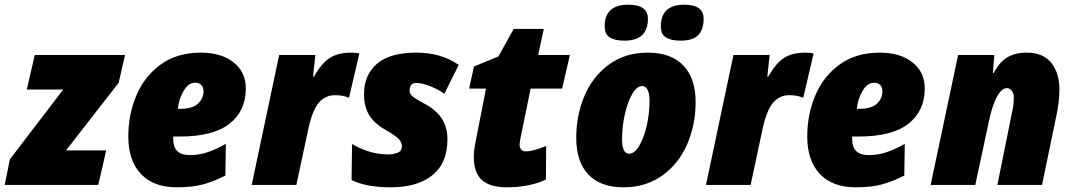

<svg xmlns="http://www.w3.org/2000/svg" viewBox="-38 -787 4566 817"><path d="M4 -109 231 -406H76L110 -553H494L467 -435L243 -147H414L380 0H-18Z M508 -206Q508 -300 542.5 -381.5Q577 -463 646.5 -513Q716 -563 816 -563Q904 -563 956 -521.5Q1008 -480 1008 -411Q1008 -315 938.5 -260.5Q869 -206 727 -206H699V-198Q699 -161 716.5 -144Q734 -127 770 -127Q808 -127 844.5 -139Q881 -151 923 -175L921 -40Q872 -15 826.5 -2.5Q781 10 714 10Q615 10 561.5 -47Q508 -104 508 -206ZM730 -324Q781 -324 804.5 -346Q828 -368 828 -399Q828 -415 819 -425Q810 -435 792 -435Q764 -435 743.5 -400.5Q723 -366 719 -324Z M1150 -553H1304L1294 -461H1298Q1331 -519 1366 -541Q1401 -563 1456 -563Q1481 -563 1491 -559L1447 -371Q1421 -382 1388 -382Q1346 -382 1319 -350.5Q1292 -319 1275 -243L1223 0H1033Z M1458 -21 1460 -174Q1503 -150 1539.5 -140Q1576 -130 1614 -130Q1635 -130 1653.5 -137Q1672 -144 1672 -164Q1672 -181 1659.5 -195Q1647 -209 1603 -234Q1554 -262 1532.5 -298Q1511 -334 1511 -386Q1511 -468 1566 -515.5Q1621 -563 1733 -563Q1786 -563 1830 -550.5Q1874 -538 1914 -511L1853 -388Q1826 -407 1792 -420.5Q1758 -434 1733 -434Q1705 -434 1705 -401Q1705 -387 1718 -376.5Q1731 -366 1764 -348Q1817 -321 1841.5 -283Q1866 -245 1866 -194Q1866 -93 1802 -41.5Q1738 10 1625 10Q1520 10 1458 -21Z M1978 -121Q1978 -151 1992 -216L2030 -410H1958L1979 -504L2083 -547L2148 -664H2276L2252 -553H2387L2354 -410H2220L2182 -225Q2173 -182 2173 -173Q2173 -158 2180 -150.5Q2187 -143 2199 -143Q2231 -143 2286 -166L2285 -23Q2216 10 2117 10Q2047 10 2012.5 -21Q1978 -52 1978 -121Z M2414 -200Q2414 -297 2449.5 -380Q2485 -463 2554 -513Q2623 -563 2719 -563Q2817 -563 2869.5 -508.5Q2922 -454 2922 -353Q2922 -256 2886 -173Q2850 -90 2780 -40Q2710 10 2615 10Q2517 10 2465.5 -44.5Q2414 -99 2414 -200ZM2726 -358Q2726 -389 2717.5 -405Q2709 -421 2694 -421Q2672 -421 2652.5 -387.5Q2633 -354 2621 -301.5Q2609 -249 2609 -195Q2609 -133 2639 -133Q2662 -133 2682 -166.5Q2702 -200 2714 -252.5Q2726 -305 2726 -358ZM2535 -675Q2535 -767 2636 -767Q2719 -767 2719 -707Q2719 -614 2619 -614Q2579 -614 2557 -627.5Q2535 -641 2535 -675ZM2774 -675Q2774 -767 2874 -767Q2956 -767 2956 -707Q2956 -662 2933.5 -638Q2911 -614 2858 -614Q2818 -614 2796 -627.5Q2774 -641 2774 -675Z M3083 -553H3237L3227 -461H3231Q3264 -519 3299 -541Q3334 -563 3389 -563Q3414 -563 3424 -559L3380 -371Q3354 -382 3321 -382Q3279 -382 3252 -350.5Q3225 -319 3208 -243L3156 0H2966Z M3397 -206Q3397 -300 3431.5 -381.5Q3466 -463 3535.5 -513Q3605 -563 3705 -563Q3793 -563 3845 -521.5Q3897 -480 3897 -411Q3897 -315 3827.5 -260.5Q3758 -206 3616 -206H3588V-198Q3588 -161 3605.5 -144Q3623 -127 3659 -127Q3697 -127 3733.5 -139Q3770 -151 3812 -175L3810 -40Q3761 -15 3715.5 -2.5Q3670 10 3603 10Q3504 10 3450.5 -47Q3397 -104 3397 -206ZM3619 -324Q3670 -324 3693.5 -346Q3717 -368 3717 -399Q3717 -415 3708 -425Q3699 -435 3681 -435Q3653 -435 3632.5 -400.5Q3612 -366 3608 -324Z M4039 -553H4193L4187 -477H4191Q4215 -523 4248.5 -543Q4282 -563 4331 -563Q4401 -563 4435.5 -519.5Q4470 -476 4470 -408Q4470 -353 4457 -294L4396 0H4206L4267 -302Q4276 -338 4276 -372Q4276 -391 4267 -401.5Q4258 -412 4246 -412Q4225 -412 4205 -377Q4185 -342 4170 -271L4112 0H3922Z"/></svg>

Font: Noto Sans Display Black
Style: Italic
Weight: 900
Italic angle: -12°
Designer: Monotype Design team
Foundry: Monotype Imaging Inc.
Version: Version 1.000